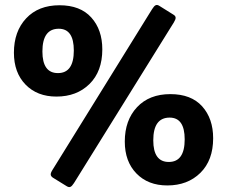

<svg xmlns="http://www.w3.org/2000/svg" viewBox="-20 -731 907 767"><path d="M287.6 -19 275.4 0.5Q267.6 12.7 261.5 15.4Q255.4 18.1 247.1 13.2L190.9 -21.5Q183.1 -26.9 182.6 -33.7Q182.1 -40.5 189.9 -52.7L202.1 -72.3L575.7 -675.3L587.9 -694.8Q595.7 -707.5 602.1 -710.2Q608.4 -712.9 616.7 -707.5L672.9 -672.4Q681.2 -667.5 681.6 -660.6Q682.1 -653.8 674.3 -641.1L662.1 -621.6ZM205.6 -345.2Q128.4 -345.2 82 -393.1Q35.6 -440.9 35.6 -520.5Q35.6 -605.5 84.5 -657.7Q133.3 -710 217.8 -710Q300.8 -710 344.7 -661.1Q388.7 -612.3 388.7 -533.7Q388.7 -445.8 337.6 -395.5Q286.6 -345.2 205.6 -345.2ZM211.4 -439Q274.9 -439 274.9 -529.3Q274.9 -616.2 214.8 -616.2Q149.4 -616.2 149.4 -525.4Q149.4 -439 211.4 -439ZM648.4 9.8Q571.3 9.8 524.9 -38.1Q478.5 -85.9 478.5 -165.5Q478.5 -250.5 527.3 -302.7Q576.2 -355 660.6 -355Q743.7 -355 787.6 -306.2Q831.5 -257.3 831.5 -178.7Q831.5 -90.8 780.5 -40.5Q729.5 9.8 648.4 9.8ZM654.3 -84Q717.8 -84 717.8 -174.3Q717.8 -261.2 657.7 -261.2Q592.3 -261.2 592.3 -170.4Q592.3 -84 654.3 -84Z"/></svg>

Font: ADLaM Display
Style: Regular
Weight: 400
Designer: Mark Jamra, Neil Patel, Concept: Andrew Footit
Foundry: Microsoft
Version: Version 2.000; ttfautohint (v1.8.4.7-5d5b);gftools[0.9.28]